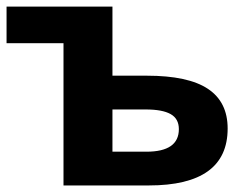

<svg xmlns="http://www.w3.org/2000/svg" viewBox="-20 -566 750 586"><path d="M525.9 -171.9Q525.9 -203.6 500.7 -217.8Q475.6 -231.9 424.8 -231.9H323.2V-103H426.8Q525.9 -103 525.9 -171.9ZM323.2 -545.9V-335H428.2Q554.2 -335 614.5 -294.9Q674.8 -254.9 674.8 -173.8Q674.8 0 434.1 0H173.8V-434.1H0V-545.9Z"/></svg>

Font: OpenSans-Bold
Style: Bold
Weight: 700
Foundry: Ascender Corporation
Version: Version 1.10